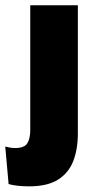

<svg xmlns="http://www.w3.org/2000/svg" viewBox="-60 -512 356 714"><path d="M52.5 -86V-492.5H229.5V-86ZM48 181Q25.5 181 6 178.8Q-13.5 176.5 -28 172.5L-40.5 33Q-31.5 35.5 -22.2 37Q-13 38.5 -3.5 38.5Q31 38.5 41.8 20.5Q52.5 2.5 52.5 -28V-103H229.5V-15.5Q229.5 43.5 212.2 87.5Q195 131.5 155.5 156.2Q116 181 48 181Z"/></svg>

Font: Anek Latin ExtraBold
Style: Regular
Weight: 800
Designer: Yesha Goshar
Foundry: Ek Type
Version: Version 1.003